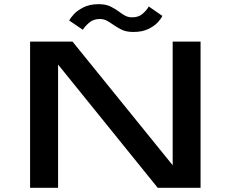

<svg xmlns="http://www.w3.org/2000/svg" viewBox="-20 -899 1140 919"><path d="M124 0V-700H327L806.5 -108V-700H940V0H735L258 -590V0ZM618.5 -746Q583.5 -746 561 -757.5Q538.5 -769 520 -782Q505.5 -792.5 491 -800.2Q476.5 -808 457.5 -808Q427 -808 406.8 -790.5Q386.5 -773 376.5 -756.5L311.5 -800.5Q315.5 -811 332.5 -829.8Q349.5 -848.5 379.5 -863.8Q409.5 -879 452 -879Q486.5 -879 508.8 -868Q531 -857 548.5 -844Q563.5 -832.5 578.5 -824.2Q593.5 -816 613 -816Q643.5 -816 663.2 -833.5Q683 -851 692 -868L757 -823Q753 -812 736.5 -793.5Q720 -775 690.5 -760.5Q661 -746 618.5 -746Z"/></svg>

Font: Trispace Expanded Medium
Style: Regular
Weight: 500
Width: 7
Designer: Tyler Finck
Foundry: Etcetera Type Company
Version: Version 1.210; ttfautohint (v1.8.3)